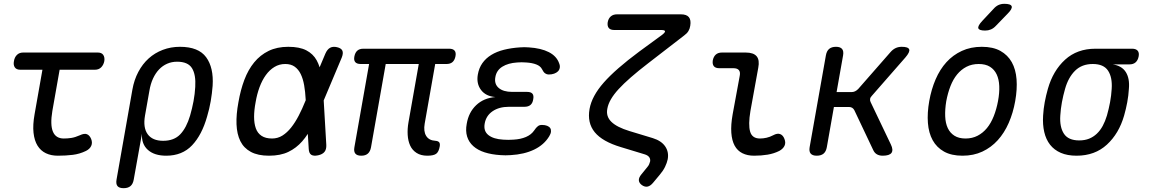

<svg xmlns="http://www.w3.org/2000/svg" viewBox="-20 -805 6040 1005"><path d="M492 -530Q512 -530 520.5 -517.5Q529 -505 526 -485Q522 -465 509.5 -452.5Q497 -440 477 -440H86Q66 -440 57.5 -452.5Q49 -465 53 -485Q56 -505 68.5 -517.5Q81 -530 101 -530ZM398 -97Q421 -108 435 -102.5Q449 -97 457 -78Q465 -58 457.5 -41.5Q450 -25 430 -15Q397 1 361 5.5Q325 10 283 10Q247 10 220 -3Q193 -16 176.5 -42.5Q160 -69 155.5 -110Q151 -151 161 -207L218 -530H308L254 -224Q242 -152 257 -116Q272 -80 314 -80Q334 -80 353.5 -83Q373 -86 398 -97Z M627 180Q604 180 595 169Q586 158 590 135L673 -336Q682 -387 704 -428.5Q726 -470 758 -499Q790 -528 832 -544Q874 -560 922 -560Q1019 -560 1059 -505.5Q1099 -451 1093 -356Q1090 -316 1083 -275.5Q1076 -235 1064 -195Q1037 -99 985.5 -44.5Q934 10 850 10Q788 10 754 -20.5Q720 -51 723 -105L680 135Q676 158 663 169Q650 180 627 180ZM834 -68Q891 -68 923.5 -102Q956 -136 975 -200Q986 -238 993 -275.5Q1000 -313 1002 -350Q1006 -414 985 -448Q964 -482 907 -482Q879 -482 855 -471.5Q831 -461 812.5 -441.5Q794 -422 781 -394Q768 -366 762 -330L739 -200Q728 -137 753 -102.5Q778 -68 834 -68Z M1688 -46Q1689 -23 1678.5 -10Q1668 3 1645 8Q1621 13 1609 5Q1597 -3 1596 -26L1580 -285Q1578 -325 1572 -359Q1566 -393 1554 -417.5Q1542 -442 1522.5 -456Q1503 -470 1473 -470Q1442 -470 1416.5 -454.5Q1391 -439 1371.5 -412Q1352 -385 1338.5 -348.5Q1325 -312 1318 -270H1228Q1239 -334 1259 -387Q1279 -440 1310.5 -478.5Q1342 -517 1386 -538.5Q1430 -560 1489 -560Q1548 -560 1583.5 -541.5Q1619 -523 1637.5 -489.5Q1656 -456 1663 -408.5Q1670 -361 1673 -303ZM1683 -524Q1693 -547 1708 -555Q1723 -563 1744 -558Q1766 -553 1772 -540Q1778 -527 1769 -504L1665 -257Q1641 -199 1617 -150Q1593 -101 1562 -65.5Q1531 -30 1489.5 -10Q1448 10 1388 10Q1330 10 1293 -10Q1256 -30 1238 -66.5Q1220 -103 1218 -154.5Q1216 -206 1228 -270H1318Q1310 -228 1310 -193.5Q1310 -159 1319 -133.5Q1328 -108 1349 -94Q1370 -80 1404 -80Q1434 -80 1458.5 -95.5Q1483 -111 1504 -137.5Q1525 -164 1543.5 -199.5Q1562 -235 1578 -275Z M2217 10Q2183 10 2160.5 -4.5Q2138 -19 2127 -43Q2116 -67 2114 -98.5Q2112 -130 2118 -164L2172 -470H1999L1922 -34Q1918 -12 1905.5 -1Q1893 10 1871 10Q1849 10 1840 -1Q1831 -12 1835 -34L1912 -470H1868Q1848 -470 1839.5 -480Q1831 -490 1835 -510Q1839 -530 1850.5 -540Q1862 -550 1882 -550H2331Q2351 -550 2359.5 -540Q2368 -530 2364 -510Q2360 -490 2348.5 -480Q2337 -470 2317 -470H2258L2203 -158Q2196 -118 2210.5 -94Q2225 -70 2259 -68Q2273 -67 2278.5 -60.5Q2284 -54 2282 -40Q2277 -10 2263 0Q2249 10 2217 10Z M2907 -473Q2912 -461 2910 -450Q2908 -439 2900.5 -431.5Q2893 -424 2880.5 -419.5Q2868 -415 2852 -415Q2847 -415 2842.5 -416.5Q2838 -418 2833.5 -421Q2829 -424 2825 -429.5Q2821 -435 2817 -443Q2809 -459 2787.5 -467.5Q2766 -476 2734 -478Q2722 -479 2710.5 -479Q2699 -479 2687 -478Q2640 -475 2609.5 -456Q2579 -437 2573 -402Q2566 -366 2590 -345Q2614 -324 2661 -324H2739Q2759 -324 2767 -314.5Q2775 -305 2771 -285Q2768 -265 2756.5 -255.5Q2745 -246 2725 -246H2644Q2592 -246 2558 -222.5Q2524 -199 2517 -158Q2510 -119 2536.5 -98Q2563 -77 2614 -74Q2627 -73 2640.5 -73Q2654 -73 2667 -74Q2705 -76 2733 -88Q2761 -100 2776 -122Q2781 -130 2786 -135.5Q2791 -141 2795.5 -144.5Q2800 -148 2805 -149.5Q2810 -151 2817 -151Q2833 -151 2844 -146.5Q2855 -142 2860 -134.5Q2865 -127 2864 -116Q2863 -105 2855 -92Q2828 -47 2776 -22Q2724 3 2653 7Q2640 8 2626 8Q2612 8 2600 7Q2553 4 2517 -7.5Q2481 -19 2457.5 -40Q2434 -61 2425 -90.5Q2416 -120 2423 -157Q2433 -217 2472.5 -254.5Q2512 -292 2573 -297Q2523 -301 2498 -334Q2473 -367 2481 -414Q2487 -449 2505 -474.5Q2523 -500 2551.5 -517.5Q2580 -535 2618 -544.5Q2656 -554 2701 -557Q2713 -558 2724.5 -558Q2736 -558 2748 -557Q2812 -553 2853 -532Q2894 -511 2907 -473Z M3373 -474Q3269 -394 3218 -338.5Q3167 -283 3159 -236Q3151 -196 3180 -167.5Q3209 -139 3275 -119L3397 -82Q3442 -68 3462 -38.5Q3482 -9 3475 29Q3471 48 3461 68.5Q3451 89 3434 109L3399 151Q3385 168 3370.5 171.5Q3356 175 3340 164Q3325 153 3324 139Q3323 125 3337 108L3368 70Q3375 62 3378 54.5Q3381 47 3383 40Q3385 27 3378 17.5Q3371 8 3355 3L3230 -35Q3133 -64 3093 -113Q3053 -162 3066 -235Q3078 -302 3140 -372.5Q3202 -443 3326 -535L3445 -622Q3462 -635 3461 -641.5Q3460 -648 3440 -648H3195Q3175 -648 3166.5 -658.5Q3158 -669 3161 -689Q3165 -709 3177.5 -719.5Q3190 -730 3210 -730H3544Q3574 -730 3586 -715Q3598 -700 3593 -670Q3591 -655 3583.5 -642.5Q3576 -630 3562 -620Z M3908 -224Q3896 -152 3906.5 -116Q3917 -80 3958 -80Q3975 -80 3992.5 -84Q4010 -88 4027 -97Q4049 -109 4064 -103Q4079 -97 4086 -78Q4094 -58 4086.5 -42Q4079 -26 4059 -15Q4031 -1 3998 4.5Q3965 10 3927 10Q3892 10 3866 -3Q3840 -16 3825.5 -42.5Q3811 -69 3808 -110Q3805 -151 3815 -207L3852 -408Q3856 -428 3847.5 -438Q3839 -448 3819 -448H3745Q3725 -448 3716.5 -458.5Q3708 -469 3711 -489Q3715 -509 3727 -519.5Q3739 -530 3759 -530H3883Q3924 -530 3940.5 -510.5Q3957 -491 3949 -450Z M4255 10Q4233 10 4223.5 -1Q4214 -12 4218 -35L4303 -515Q4307 -538 4320 -549Q4333 -560 4356 -560Q4378 -560 4387.5 -549Q4397 -538 4393 -515L4359 -323H4437Q4447 -323 4455.5 -327Q4464 -331 4472 -339L4641 -532Q4653 -546 4667.5 -553Q4682 -560 4700 -560Q4734 -560 4739 -546.5Q4744 -533 4719 -504L4544 -304Q4536 -296 4534.5 -287.5Q4533 -279 4537 -271L4643 -49Q4657 -20 4646.5 -5Q4636 10 4600 10Q4583 10 4570.5 3Q4558 -4 4551 -19L4452 -228Q4448 -236 4441 -240.5Q4434 -245 4424 -245H4345L4308 -35Q4304 -12 4291 -1Q4278 10 4255 10Z M5018 10Q4960 10 4921.5 -11.5Q4883 -33 4862 -71Q4841 -109 4837 -161.5Q4833 -214 4844 -276Q4855 -338 4877.5 -390Q4900 -442 4934 -479.5Q4968 -517 5014.5 -538.5Q5061 -560 5119 -560Q5178 -560 5216.5 -538.5Q5255 -517 5276 -479.5Q5297 -442 5301 -390Q5305 -338 5294 -276Q5283 -214 5260 -161.5Q5237 -109 5202.5 -71Q5168 -33 5122 -11.5Q5076 10 5018 10ZM5034 -80Q5069 -80 5097 -94.5Q5125 -109 5146 -134.5Q5167 -160 5181.5 -196.5Q5196 -233 5204 -276Q5212 -319 5210.5 -354.5Q5209 -390 5197 -415.5Q5185 -441 5162 -455.5Q5139 -470 5103 -470Q5067 -470 5039 -455.5Q5011 -441 4990 -415.5Q4969 -390 4955 -354Q4941 -318 4933 -275Q4926 -232 4927.5 -196Q4929 -160 4941 -134.5Q4953 -109 4976 -94.5Q4999 -80 5034 -80ZM5193 -670Q5181 -657 5167 -651Q5153 -645 5137 -645Q5105 -645 5101 -657Q5097 -669 5121 -695L5180 -758Q5192 -772 5206 -778.5Q5220 -785 5237 -785Q5271 -785 5275.5 -772Q5280 -759 5254 -733Z M5804 -468Q5852 -461 5873 -427.5Q5894 -394 5889 -340Q5887 -305 5880.5 -270Q5874 -235 5864 -200Q5837 -106 5774 -48Q5711 10 5615 10Q5567 10 5532.5 -5Q5498 -20 5476.5 -47.5Q5455 -75 5446 -114Q5437 -153 5440 -200Q5442 -235 5448.5 -270Q5455 -305 5465 -340Q5492 -435 5555 -492.5Q5618 -550 5714 -550H5906Q5926 -550 5935 -539.5Q5944 -529 5940 -509Q5936 -489 5924 -478.5Q5912 -468 5892 -468ZM5629 -70Q5658 -70 5680.5 -79Q5703 -88 5721 -105Q5739 -122 5752 -146Q5765 -170 5774 -200Q5784 -235 5790.5 -270Q5797 -305 5799 -340Q5803 -400 5780 -435Q5757 -470 5700 -470Q5643 -470 5607.5 -435Q5572 -400 5555 -340Q5545 -305 5538.5 -270Q5532 -235 5530 -200Q5526 -140 5549 -105Q5572 -70 5629 -70Z"/></svg>

Font: Maple Mono
Style: Italic
Weight: 400
Italic angle: -10°
Monospace: yes
Designer: subframe7536
Version: Version 7.300